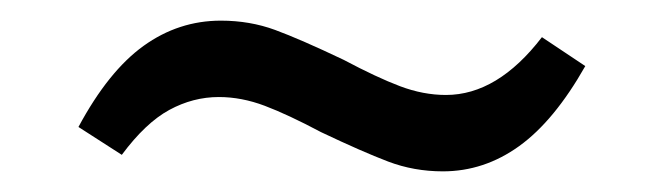

<svg xmlns="http://www.w3.org/2000/svg" viewBox="-20 -448 642 186"><path d="M291 -320Q259 -337 236.5 -345.5Q214 -354 192 -354Q167 -354 144 -341.5Q121 -329 98 -298L56 -325Q85 -379 119 -403.5Q153 -428 194 -428Q222 -428 246.5 -419Q271 -410 313 -390Q345 -373 367.5 -364.5Q390 -356 412 -356Q462 -356 505 -412L547 -384Q517 -331 483 -306.5Q449 -282 409 -282Q381 -282 356 -291.5Q331 -301 291 -320Z"/></svg>

Font: Bitter Pro Medium
Style: Regular
Weight: 500
Designer: Sol Matas, and Bitter project Authors
Foundry: Sol Matas
Version: Version 1.010